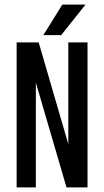

<svg xmlns="http://www.w3.org/2000/svg" viewBox="-20 -809 450 829"><path d="M167 -657.2 249 -789.1H349.1L244.1 -657.2ZM274.9 -626H357.9V0H267.1L134.8 -452.1V0H51.8V-626H147L274.9 -187Z"/></svg>

Font: Teko
Style: Regular
Weight: 400
Designer: Manushi Parikh, Jonny Pinhorn
Foundry: Indian Type Foundry
Version: Version 2.000;PS 1.0;hotconv 1.0.79;makeotf.lib2.5.61930